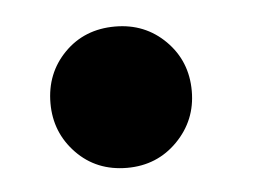

<svg xmlns="http://www.w3.org/2000/svg" viewBox="-30 -223 375 268"><g transform="rotate(-5 158.0 -89.0)"><path d="M40 -89Q40 -131 68 -159.5Q96 -188 139 -188Q181 -188 209.5 -159.5Q238 -131 238 -89Q238 -48 209.5 -19Q181 10 139 10Q96 10 68 -19Q40 -48 40 -89Z"/></g></svg>

Font: Be Vietnam Black
Style: Italic
Weight: 900
Italic angle: -9°
Designer: Lam Bao; Tony Le; Vietanh Nguyen
Foundry: Yellow Type Foundry
Version: Version 5.000